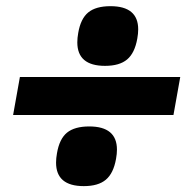

<svg xmlns="http://www.w3.org/2000/svg" viewBox="-20 -594 640 637"><path d="M46 -338.5H578L555.5 -212.5H23.5ZM166 -54.5Q166 -69 169 -85.5Q177 -133 202.2 -153.8Q227.5 -174.5 276 -174.5Q368 -174.5 368 -97.5Q368 -83.5 365 -67Q356.5 -19 331.2 2.2Q306 23.5 258 23.5Q166 23.5 166 -54.5ZM236.5 -453.5Q236.5 -468 239.5 -484.5Q247.5 -532 272.8 -552.8Q298 -573.5 346.5 -573.5Q438.5 -573.5 438.5 -496.5Q438.5 -482.5 435.5 -466Q427 -418 401.8 -396.8Q376.5 -375.5 328.5 -375.5Q236.5 -375.5 236.5 -453.5Z"/></svg>

Font: JuliaMono ExtraBoldItalic
Style: Regular
Weight: 800
Italic angle: -9°
Monospace: yes
Designer: cormullion
Foundry: corm
Version: Version 0.049; ttfautohint (v1.8.4)